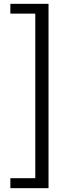

<svg xmlns="http://www.w3.org/2000/svg" viewBox="-20 -811 378 1001"><path d="M34 170H233V-791H34V-740H164V118H34Z"/></svg>

Font: Microsoft YaHei
Style: Regular
Weight: 400
Designer: Ryoko NISHIZUKA 西塚涼子 (kana, bopomofo & ideographs); Paul D. Hunt (Latin, Greek & Cyrillic); Sandoll Communications 산돌커뮤니
Foundry: Adobe
Version: Version 2.001;hotconv 1.0.111;makeotfexe 2.5.65597